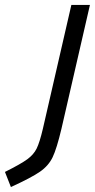

<svg xmlns="http://www.w3.org/2000/svg" viewBox="-107 -520 383 775"><path d="M-87 174Q-23 142 3 123Q29 104 41 79.5Q53 55 66 0L181 -500H256L141 0Q122 80 105.5 114.5Q89 149 54.5 173Q20 197 -63 235Z"/></svg>

Font: Cairo
Style: Italic
Weight: 400
Italic angle: -13°
Designer: Mohamed Gaber, Accademia di Belle Arti di Urbino and others
Foundry: Kief Type Foundry, Accademia di Belle Arti di Urbino and others
Version: Version 3.011